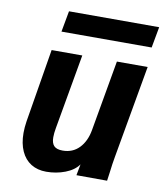

<svg xmlns="http://www.w3.org/2000/svg" viewBox="-84 -810 767 888"><g transform="rotate(10 300.0 -365.5)"><path d="M58.5 -150Q58.5 -176 63 -205L120 -550H264L202 -198Q197.5 -173.5 197.5 -154Q197.5 -127 209.8 -114Q222 -101 250.5 -101Q297.5 -101 328 -132.5Q358.5 -164 368 -217L426.5 -550H571L494 -114Q488 -81.5 483 -39L477.5 0.5L333.5 0L343.5 -52.5Q323 -23.5 281.2 -7.5Q239.5 8.5 192.5 8.5Q151.5 8.5 121.2 -10.2Q91 -29 74.8 -64.8Q58.5 -100.5 58.5 -150ZM168 -740.5H591.5L573.5 -642H150Z"/></g></svg>

Font: JuliaMono ExtraBold
Style: Italic
Weight: 800
Italic angle: -9°
Monospace: yes
Designer: cormullion
Foundry: corm
Version: Version 0.057; ttfautohint (v1.8.4)